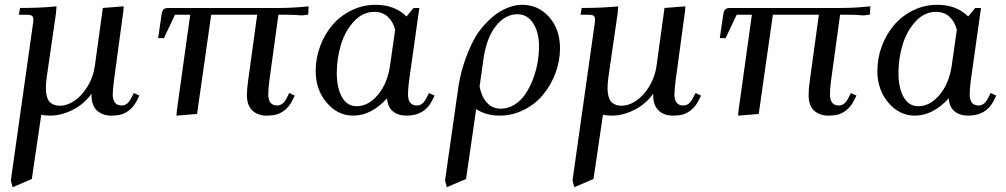

<svg xmlns="http://www.w3.org/2000/svg" viewBox="-20 -472 4164 795"><path d="M24.9 274.9 115.2 -363.8Q118.2 -380.9 118.2 -391.1Q118.2 -402.8 111.8 -407Q105.5 -411.1 87.9 -411.1H58.1L63 -439Q150.4 -439 213.9 -445.8L211.9 -418L173.8 -154.8Q169.9 -124.5 169.9 -110.8Q169.9 -85.9 175 -69.6Q180.2 -53.2 189.7 -46.1Q199.2 -39.1 208 -36.6Q216.8 -34.2 229 -34.2Q256.8 -34.2 286.9 -53.7Q316.9 -73.2 341.6 -112.5Q366.2 -151.9 373 -201.2L405.8 -439L492.2 -445.8L490.2 -421.9L452.1 -141.1Q446.8 -100.6 446.8 -82Q446.8 -35.2 483.9 -35.2Q507.8 -35.2 522.9 -64.9L534.2 -86.9L557.1 -76.2L545.9 -54.2Q533.7 -30.3 515.6 -16.1Q497.6 -2 480.2 2.4Q462.9 6.8 440.9 6.8Q404.3 6.8 381.6 -14.2Q358.9 -35.2 358.9 -78.1V-84Q328.1 -40.5 280.5 -16.8Q232.9 6.8 188 6.8Q166 6.8 150.9 2.9L111.8 269L32.2 303.2Z M634.8 -314 648.9 -411.1Q651.4 -427.2 657.2 -433.1Q663.1 -439 679.7 -439H1136.7Q1192.9 -439 1257.8 -445.8L1256.8 -418L1254.9 -411.1L1229.5 -408.2Q1202.6 -411.1 1160.6 -411.1H1132.8L1095.7 -141.1Q1090.8 -104.5 1090.8 -82Q1090.8 -35.2 1127.4 -35.2Q1151.4 -35.2 1166.5 -64.9L1177.7 -86.9L1200.7 -76.2L1189.5 -54.2Q1177.2 -30.3 1159.2 -16.1Q1141.1 -2 1123.8 2.4Q1106.4 6.8 1084.5 6.8Q1047.9 6.8 1025.1 -14.2Q1002.4 -35.2 1002.4 -78.1Q1002.4 -104.5 1007.8 -141.1L1044.9 -411.1H854.5L795.9 0L710.4 6.8L712.9 -19L767.6 -411.1H704.6L658.7 -314Z M1287.1 -178.2Q1287.1 -231 1305.7 -280.8Q1324.2 -330.6 1356.4 -368.4Q1388.7 -406.2 1435.5 -429.2Q1482.4 -452.1 1535.2 -452.1Q1614.7 -452.1 1663.1 -403.8L1692.4 -439H1716.3L1674.3 -141.1Q1669.4 -104.5 1669.4 -82Q1669.4 -35.2 1706.5 -35.2Q1730 -35.2 1745.1 -64.9L1756.3 -86.9L1779.3 -76.2L1768.6 -54.2Q1737.3 6.8 1663.1 6.8Q1628.9 6.8 1607.2 -10.7Q1585.4 -28.3 1582.5 -64.9Q1517.1 6.8 1442.4 6.8Q1378.4 6.8 1332.8 -46.9Q1287.1 -100.6 1287.1 -178.2ZM1374.5 -169.9Q1374.5 -108.4 1395.8 -70.3Q1417 -32.2 1456.5 -32.2Q1504.9 -32.2 1544.4 -78.9Q1584 -125.5 1595.2 -201.2L1616.2 -349.1Q1606.9 -383.8 1585 -403.3Q1563 -422.9 1530.3 -422.9Q1481.9 -422.9 1445.3 -383.1Q1408.7 -343.3 1391.6 -286.6Q1374.5 -230 1374.5 -169.9Z M1822.8 274.9 1876 -98.1Q1890.1 -206.1 1940.9 -305.2Q1954.1 -331.1 1974.9 -356.4Q1995.6 -381.8 2021.5 -403.6Q2047.4 -425.3 2079.1 -438.7Q2110.8 -452.1 2142.1 -452.1Q2208.5 -452.1 2253.7 -401.6Q2298.8 -351.1 2298.8 -272Q2298.8 -219.2 2279.8 -168.7Q2260.7 -118.2 2228.3 -79.3Q2195.8 -40.5 2148.7 -16.8Q2101.6 6.8 2048.8 6.8Q1993.7 6.8 1951.7 -20L1909.7 269L1830.1 303.2ZM1965.8 -113.8Q1973.6 -71.8 1996.1 -46.9Q2018.6 -22 2053.7 -22Q2083.5 -22 2109.9 -38.3Q2136.2 -54.7 2154.5 -81.3Q2172.9 -107.9 2186 -141.8Q2199.2 -175.8 2205.6 -211.2Q2211.9 -246.6 2211.9 -279.8Q2211.9 -338.4 2187.7 -375.7Q2163.6 -413.1 2122.1 -413.1Q2071.3 -413.1 2032.2 -363Q1993.2 -313 1981 -222.2Z M2350.6 274.9 2440.9 -363.8Q2443.8 -380.9 2443.8 -391.1Q2443.8 -402.8 2437.5 -407Q2431.2 -411.1 2413.6 -411.1H2383.8L2388.7 -439Q2476.1 -439 2539.6 -445.8L2537.6 -418L2499.5 -154.8Q2495.6 -124.5 2495.6 -110.8Q2495.6 -85.9 2500.7 -69.6Q2505.9 -53.2 2515.4 -46.1Q2524.9 -39.1 2533.7 -36.6Q2542.5 -34.2 2554.7 -34.2Q2582.5 -34.2 2612.5 -53.7Q2642.6 -73.2 2667.2 -112.5Q2691.9 -151.9 2698.7 -201.2L2731.4 -439L2817.9 -445.8L2815.9 -421.9L2777.8 -141.1Q2772.5 -100.6 2772.5 -82Q2772.5 -35.2 2809.6 -35.2Q2833.5 -35.2 2848.6 -64.9L2859.9 -86.9L2882.8 -76.2L2871.6 -54.2Q2859.4 -30.3 2841.3 -16.1Q2823.2 -2 2805.9 2.4Q2788.6 6.8 2766.6 6.8Q2730 6.8 2707.3 -14.2Q2684.6 -35.2 2684.6 -78.1V-84Q2653.8 -40.5 2606.2 -16.8Q2558.6 6.8 2513.7 6.8Q2491.7 6.8 2476.6 2.9L2437.5 269L2357.9 303.2Z M2960.4 -314 2974.6 -411.1Q2977.1 -427.2 2982.9 -433.1Q2988.8 -439 3005.4 -439H3462.4Q3518.6 -439 3583.5 -445.8L3582.5 -418L3580.6 -411.1L3555.2 -408.2Q3528.3 -411.1 3486.3 -411.1H3458.5L3421.4 -141.1Q3416.5 -104.5 3416.5 -82Q3416.5 -35.2 3453.1 -35.2Q3477.1 -35.2 3492.2 -64.9L3503.4 -86.9L3526.4 -76.2L3515.1 -54.2Q3502.9 -30.3 3484.9 -16.1Q3466.8 -2 3449.5 2.4Q3432.1 6.8 3410.2 6.8Q3373.5 6.8 3350.8 -14.2Q3328.1 -35.2 3328.1 -78.1Q3328.1 -104.5 3333.5 -141.1L3370.6 -411.1H3180.2L3121.6 0L3036.1 6.8L3038.6 -19L3093.3 -411.1H3030.3L2984.4 -314Z M3612.8 -178.2Q3612.8 -231 3631.3 -280.8Q3649.9 -330.6 3682.1 -368.4Q3714.4 -406.2 3761.2 -429.2Q3808.1 -452.1 3860.8 -452.1Q3940.4 -452.1 3988.8 -403.8L4018.1 -439H4042L4000 -141.1Q3995.1 -104.5 3995.1 -82Q3995.1 -35.2 4032.2 -35.2Q4055.7 -35.2 4070.8 -64.9L4082 -86.9L4105 -76.2L4094.2 -54.2Q4063 6.8 3988.8 6.8Q3954.6 6.8 3932.9 -10.7Q3911.1 -28.3 3908.2 -64.9Q3842.8 6.8 3768.1 6.8Q3704.1 6.8 3658.4 -46.9Q3612.8 -100.6 3612.8 -178.2ZM3700.2 -169.9Q3700.2 -108.4 3721.4 -70.3Q3742.7 -32.2 3782.2 -32.2Q3830.6 -32.2 3870.1 -78.9Q3909.7 -125.5 3920.9 -201.2L3941.9 -349.1Q3932.6 -383.8 3910.6 -403.3Q3888.7 -422.9 3856 -422.9Q3807.6 -422.9 3771 -383.1Q3734.4 -343.3 3717.3 -286.6Q3700.2 -230 3700.2 -169.9Z"/></svg>

Font: Dihjauti S
Style: Bold Italic
Weight: 700
Italic angle: -9°
Designer: T. Christopher White
Version: Version 3.0.0